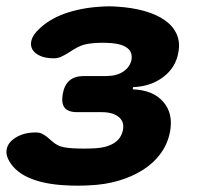

<svg xmlns="http://www.w3.org/2000/svg" viewBox="-33 -578 653 606"><path d="M89 -485Q121 -517 171 -535Q221 -553 285 -557Q298 -558 311 -558Q324 -558 337 -557Q385 -554 423.5 -543Q462 -532 487.5 -514Q513 -496 524.5 -470.5Q536 -445 530 -413Q522 -365 482.5 -335Q443 -305 387 -303L386 -296Q449 -294 481.5 -257.5Q514 -221 504 -164Q497 -126 475.5 -95.5Q454 -65 420 -43Q386 -21 342.5 -8Q299 5 248 7Q230 8 212 8Q194 8 176 7Q110 4 64 -14.5Q18 -33 -3 -68Q-14 -86 -12.5 -102.5Q-11 -119 1 -131.5Q13 -144 33 -152Q53 -160 80 -160Q92 -160 100.5 -155.5Q109 -151 116.5 -145Q124 -139 131.5 -132Q139 -125 149 -120Q158 -115 170 -113Q182 -111 196 -110Q214 -109 232 -109Q250 -109 268 -110Q304 -112 327 -126.5Q350 -141 355 -168Q360 -194 341.5 -209Q323 -224 288 -224H211Q182 -224 171 -238Q160 -252 165 -281Q170 -310 186.5 -324Q203 -338 232 -338H303Q335 -338 356 -352Q377 -366 382 -389Q386 -414 368 -427Q350 -440 317 -442Q304 -443 291 -443Q278 -443 265 -442Q252 -441 241 -439Q230 -437 221 -433Q209 -428 199 -421.5Q189 -415 179 -409Q169 -403 159 -398.5Q149 -394 137 -394Q110 -394 93 -402Q76 -410 69 -422.5Q62 -435 66.5 -451.5Q71 -468 89 -485Z"/></svg>

Font: Maple Mono NL ExtraBold
Style: Italic
Weight: 800
Italic angle: -10°
Monospace: yes
Designer: subframe7536
Version: Version 7.000